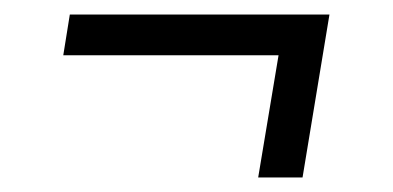

<svg xmlns="http://www.w3.org/2000/svg" viewBox="-20 -388 540 264"><path d="M396 -144H335L363 -312H67L76 -368H433Z"/></svg>

Font: Iosevka Curly Slab LtObl
Style: Regular
Weight: 300
Italic angle: -9°
Monospace: yes
Designer: Belleve Invis
Foundry: Belleve Invis
Version: Version 11.0.0; ttfautohint (v1.8.3)